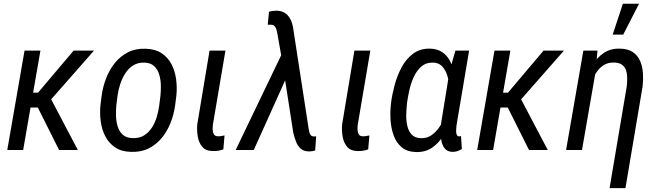

<svg xmlns="http://www.w3.org/2000/svg" viewBox="-20 -797 3497 1020"><path d="M194.8 -528.3 103 0H18.6L110.4 -528.3ZM479.5 -528.3 213.4 -225.6H114.7V-304.7H182.1L371.1 -528.3ZM293.9 0 171.9 -243.7 232.9 -305.2 393.6 0Z M513.7 -238.8 520 -288.6Q526.4 -335.9 543.7 -380.9Q561 -425.8 589.8 -461.9Q618.7 -498 659.4 -519Q700.2 -540 753.9 -538.1Q804.7 -536.6 838.4 -514.4Q872.1 -492.2 890.9 -456.1Q909.7 -419.9 915.5 -376.5Q921.4 -333 917 -289.1L910.6 -238.8Q904.3 -191.9 887 -146.7Q869.6 -101.6 840.6 -65.7Q811.5 -29.8 770.8 -9Q730 11.7 676.8 9.8Q625.5 8.8 592 -13.7Q558.6 -36.1 539.8 -72.3Q521 -108.4 515.1 -151.9Q509.3 -195.3 513.7 -238.8ZM604.5 -289.1 598.1 -237.8Q595.7 -213.4 596.2 -183.8Q596.7 -154.3 604.5 -127.4Q612.3 -100.6 630.6 -82.8Q648.9 -64.9 681.6 -63.5Q718.8 -61.5 744.4 -77.1Q770 -92.8 786.9 -118.9Q803.7 -145 813 -176.5Q822.3 -208 826.2 -238.8L832.5 -289.6Q835 -314 834.5 -343.3Q834 -372.6 826.2 -399.7Q818.4 -426.8 800 -444.8Q781.7 -462.9 748.5 -464.4Q713.9 -465.8 688.2 -450Q662.6 -434.1 645.5 -407.2Q628.4 -380.4 618.4 -349.1Q608.4 -317.9 604.5 -289.1Z M1093.3 -528.3H1177.7L1110.8 -133.8Q1109.4 -121.6 1109.9 -107.4Q1110.4 -93.3 1116.7 -83Q1123 -72.8 1139.6 -72.8Q1147.9 -72.8 1156.5 -74.5Q1165 -76.2 1172.9 -77.6L1166.5 -3.4Q1153.3 1.5 1139.2 3.7Q1125 5.9 1110.8 5.4Q1072.8 4.9 1054.2 -17.6Q1035.6 -40 1030.5 -72.3Q1025.4 -104.5 1027.8 -135.3Z M1503.4 -389.2 1328.1 0H1231.9L1490.2 -537.6L1550.3 -531.7ZM1447.3 -740.2Q1467.3 -740.2 1482.4 -733.9Q1497.6 -727.5 1508.1 -716.1Q1518.6 -704.6 1525.6 -689.2Q1532.7 -673.8 1536.1 -655.8L1619.6 -113.8Q1621.1 -105.5 1623 -96.4Q1625 -87.4 1629.9 -80.3Q1634.8 -73.2 1644.5 -72.3Q1648.4 -71.8 1652.1 -72Q1655.8 -72.3 1659.7 -72.8L1654.3 2.4Q1647 4.4 1639.6 5.9Q1632.3 7.3 1625 7.3Q1595.7 8.3 1578.6 -6.3Q1561.5 -21 1552.7 -44.2Q1543.9 -67.4 1538.1 -91.3L1477.1 -484.4L1453.6 -618.2Q1451.7 -627.9 1449 -638.4Q1446.3 -648.9 1440.2 -656.7Q1434.1 -664.6 1421.9 -665.5Q1417 -666 1412.1 -665.8Q1407.2 -665.5 1402.3 -665.5L1409.2 -734.9Q1418.5 -737.3 1428 -738.8Q1437.5 -740.2 1447.3 -740.2Z M1862.8 -528.3H1947.3L1880.4 -133.8Q1878.9 -121.6 1879.4 -107.4Q1879.9 -93.3 1886.2 -83Q1892.6 -72.8 1909.2 -72.8Q1917.5 -72.8 1926 -74.5Q1934.6 -76.2 1942.4 -77.6L1936 -3.4Q1922.9 1.5 1908.7 3.7Q1894.5 5.9 1880.4 5.4Q1842.3 4.9 1823.7 -17.6Q1805.2 -40 1800 -72.3Q1794.9 -104.5 1797.4 -135.3Z M2056.6 -241.2 2057.6 -251.5Q2063 -293.9 2076.2 -344Q2089.4 -394 2113.3 -439Q2137.2 -483.9 2174.8 -512Q2212.4 -540 2266.1 -538.6Q2304.2 -537.1 2329.3 -520Q2354.5 -502.9 2369.4 -475.1Q2384.3 -447.3 2391.1 -414.1Q2397.9 -380.9 2398.9 -346.9Q2399.9 -313 2397.5 -283.7L2392.6 -243.7Q2385.7 -203.1 2371.6 -158.4Q2357.4 -113.8 2333.7 -74.7Q2310.1 -35.6 2274.4 -11.7Q2238.8 12.2 2189.5 10.7Q2141.1 9.3 2112.5 -15.9Q2084 -41 2070.6 -79.6Q2057.1 -118.2 2054.7 -161.1Q2052.2 -204.1 2056.6 -241.2ZM2142.6 -252 2141.6 -241.7Q2139.2 -218.8 2138.2 -188.7Q2137.2 -158.7 2143.3 -130.4Q2149.4 -102.1 2166.3 -83Q2183.1 -64 2215.8 -63Q2248.5 -61.5 2273.7 -79.6Q2298.8 -97.7 2317.1 -126.2Q2335.4 -154.8 2347.2 -186.5Q2358.9 -218.3 2365.2 -244.6L2369.1 -275.9Q2370.6 -298.3 2368.4 -329.3Q2366.2 -360.4 2357.7 -390.9Q2349.1 -421.4 2331.3 -442.1Q2313.5 -462.9 2283.2 -464.4Q2244.6 -465.8 2219.2 -444.1Q2193.8 -422.4 2178.2 -388.2Q2162.6 -354 2154.5 -317.1Q2146.5 -280.3 2142.6 -252ZM2399.4 -528.3H2472.2L2407.2 -143.1Q2406.2 -138.7 2404.8 -127.4Q2403.3 -116.2 2403.1 -103.5Q2402.8 -90.8 2406.2 -81.8Q2409.7 -72.8 2418.9 -72.3Q2421.9 -72.3 2424.3 -73Q2426.8 -73.7 2429.2 -74.2L2433.6 -5.4Q2421.9 2 2410.2 5.9Q2398.4 9.8 2384.8 9.8Q2356.9 9.3 2343.3 -7.6Q2329.6 -24.4 2325 -49.3Q2320.3 -74.2 2321 -99.9Q2321.8 -125.5 2323.7 -144L2368.2 -418.9Z M2691.4 -528.3 2599.6 0H2515.1L2606.9 -528.3ZM2976.1 -528.3 2710 -225.6H2611.3V-304.7H2678.7L2867.7 -528.3ZM2790.5 0 2668.5 -243.7 2729.5 -305.2 2890.1 0Z M3143.1 -409.7 3071.8 0H2987.3L3079.1 -528.3H3154.3ZM3102.5 -281.2 3071.3 -280.3Q3077.1 -321.3 3090.6 -366.7Q3104 -412.1 3127.7 -451.7Q3151.4 -491.2 3187.5 -515.6Q3223.6 -540 3274.4 -538.6Q3316.9 -537.6 3342.5 -519.8Q3368.2 -502 3380.6 -473.1Q3393.1 -444.3 3395.5 -409.4Q3397.9 -374.5 3394 -338.9L3302.7 202.6H3218.3L3309.6 -337.9Q3312 -359.4 3312 -381.6Q3312 -403.8 3306.2 -422.4Q3300.3 -440.9 3285.4 -452.4Q3270.5 -463.9 3243.2 -464.8Q3207.5 -465.8 3182.9 -448.2Q3158.2 -430.7 3142.1 -402.1Q3126 -373.5 3116.9 -341.6Q3107.9 -309.6 3102.5 -281.2ZM3234.9 -613.3 3289.1 -777.3H3375L3291 -613.3Z"/></svg>

Font: Roboto Condensed
Style: Italic
Weight: 400
Italic angle: -12°
Designer: Christian Robertson
Foundry: Google
Version: Version 3.0